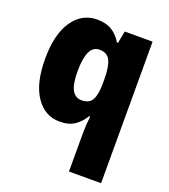

<svg xmlns="http://www.w3.org/2000/svg" viewBox="-145 -667 889 1011"><g transform="rotate(20 299.5 -161.5)"><path d="M359 20Q359 -15 365 -70H359Q338 -34 305.5 -12Q273 10 222 10Q139 10 88.5 -64Q38 -138 38 -275Q38 -413 89.5 -488Q141 -563 226 -563Q277 -563 309.5 -542.5Q342 -522 364 -485H370L383 -553H539V240H359ZM293 -135Q335 -135 351.5 -164.5Q368 -194 368 -256V-281Q368 -349 352 -383.5Q336 -418 291 -418Q221 -418 221 -272Q221 -200 239 -167.5Q257 -135 293 -135Z"/></g></svg>

Font: Noto Sans Malayalam SemiCondensed Black
Style: Regular
Weight: 900
Width: 4
Designer: Jelle Bosma - Monotype Design Team
Foundry: Monotype Imaging Inc.
Version: Version 2.104; ttfautohint (v1.8.4.7-5d5b)